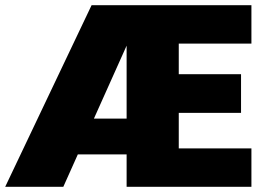

<svg xmlns="http://www.w3.org/2000/svg" viewBox="-20 -720 1009 740"><path d="M949 -552H669V-434H909V-285H669V-148H949V0H468V-125H280L224 0H0L333 -700H949ZM468 -544 342 -263H468Z"/></svg>

Font: Fivo Sans Black
Style: Regular
Weight: 900
Designer: Alexander Slobzheninov
Foundry: Alexander Slobzheninov
Version: 1.0